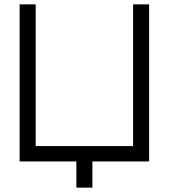

<svg xmlns="http://www.w3.org/2000/svg" viewBox="-20 -740 774 880"><path d="M330 120H403.5V0H663.5V-720H590V-70.5H143.5V-720H70V0H330Z"/></svg>

Font: Hauora
Style: Regular
Weight: 400
Designer: Mikhail Sharanda
Foundry: WCYS & Co.
Version: Version 1.010